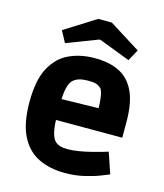

<svg xmlns="http://www.w3.org/2000/svg" viewBox="-120 -893 851 996"><g transform="rotate(15 305.5 -394.5)"><path d="M322 14Q241 14 179.5 -16Q118 -46 84 -114Q50 -182 50 -295Q50 -413 86 -479.5Q122 -546 183 -574Q244 -602 320 -602Q398 -602 452 -575Q506 -548 534.5 -487Q563 -426 563 -323V-240H207Q210 -153 238 -128Q248 -119 263.5 -114Q279 -109 304 -109Q331 -109 364 -114.5Q397 -120 428.5 -128Q460 -136 483 -142.5Q506 -149 514 -152L552 -40Q543 -36 508.5 -22.5Q474 -9 425.5 2.5Q377 14 322 14ZM234 -454Q210 -429 207 -352L405 -356Q403 -436 387 -458Q380 -466 366 -473Q352 -480 320 -480Q282 -480 263 -472.5Q244 -465 234 -454ZM149 -637 116 -698 283 -803H356L523 -698L490 -637L323 -701H316Z"/></g></svg>

Font: Ruda SemiBold
Style: Bold
Weight: 900
Designer: Mariela Monsalve and Angelina Sanchez
Foundry: Mariela Monsalve and Angelina Sanchez
Version: Version 2.000